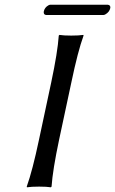

<svg xmlns="http://www.w3.org/2000/svg" viewBox="-20 -797 491 820"><path d="M420.9 -732.9H176.8Q165 -734.4 167 -748Q170.4 -765.1 187 -774.4Q191.9 -776.9 195.3 -776.9H439.9Q452.6 -775.4 451.2 -763.2Q447.3 -745.1 429.7 -735.4Q425.3 -732.9 420.9 -732.9ZM198.7 -444.8Q226.1 -573.7 231 -645L233.9 -647.9Q251.5 -645 284.2 -645Q316.9 -645 335.9 -647.9L336.9 -645Q312.5 -578.1 284.7 -444.8L232.4 -200.2Q205.1 -71.3 200.2 0L197.3 2.9Q179.7 0 147 0Q114.3 0 95.2 2.9L94.2 0Q118.7 -68.4 146.5 -200.2Z"/></svg>

Font: Linux Biolinum Slanted O
Style: Slanted
Weight: 400
Designer: Philipp H. Poll
Foundry: Philipp H. Poll
Version: Version 1.0.4